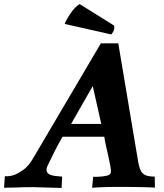

<svg xmlns="http://www.w3.org/2000/svg" viewBox="-80 -924 810 948"><path d="M224 4 82 0Q61 0 36 0.5Q11 1 -10 2Q-36 3 -60 3L-56 -54Q-33 -52 -8 -61Q12 -69 36.5 -86.5Q61 -104 82 -140L418 -710H504L603 -121Q607 -101 612 -88Q617 -75 626 -67Q635 -59 649 -55.5Q663 -52 684 -52L685 2Q666 1 643 0.5Q620 0 597 -0.5Q574 -1 553 -1Q532 -1 516 -1Q500 -1 481.5 -1Q463 -1 444.5 -0.5Q426 0 408 1Q390 2 375 3L380 -51H401Q430 -52 447.5 -56.5Q465 -61 467 -71Q469 -81 465 -103.5Q461 -126 455 -152.5Q449 -179 443 -205.5Q437 -232 435 -249H229Q210 -217 190 -177.5Q170 -138 155 -106Q147 -88 151 -77.5Q155 -67 166 -62Q177 -57 193.5 -55Q210 -53 227 -52ZM378 -499 271 -312H420ZM483 -798Q486 -789 483 -777.5Q480 -766 469 -754L243 -805Q238 -807 242 -813Q246 -822 253 -834Q260 -846 269 -859Q278 -872 289 -884Q300 -896 313 -904Z"/></svg>

Font: Lusitana
Style: Bold Italic
Weight: 700
Designer: Ana Paula Megda
Foundry: Ana Paula Megda
Version: Version 1.000; ttfautohint (v1.1) -l 8 -r 50 -G 200 -x 14 -D